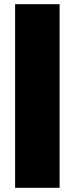

<svg xmlns="http://www.w3.org/2000/svg" viewBox="-20 -790 356 915"><path d="M52 -770H264V105H52Z"/></svg>

Font: Unbounded ExtraBold
Style: Regular
Weight: 800
Designer: Luke Prowse, Jean-Baptiste Morizot, Fátima Lázaro, Florian Runge
Foundry: NaN
Version: Version 1.701;gftools[0.9.28.dev5+ged2979d]